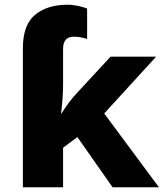

<svg xmlns="http://www.w3.org/2000/svg" viewBox="-20 -787 688 807"><path d="M263.2 -767.1C208 -767.1 163.1 -753.4 128.4 -725.6C93.8 -697.8 76.2 -650.9 76.2 -584V0H245.1V-166L305.2 -210.9L453.1 0H647.9L418 -310.1L636.2 -548.8H444.8L304.2 -397C278.8 -369.6 256.8 -340.8 238.8 -310.1H236.8C241.2 -348.6 245.1 -388.7 245.1 -429.2V-581.1C245.1 -619.6 263.2 -632.8 291 -632.8C314 -632.8 335 -627 346.2 -623V-751C331.1 -757.3 297.9 -767.1 263.2 -767.1Z"/></svg>

Font: Noto Reveo Sans
Style: Regular
Weight: 800
Designer: Monotype Design Team
Foundry: Monotype Imaging Inc.
Version: Version 2.007